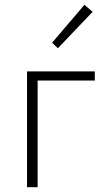

<svg xmlns="http://www.w3.org/2000/svg" viewBox="-20 -776 439 796"><path d="M92 0V-480H373V-442H136V0ZM220 -576 196 -599 330 -756 364 -727Z"/></svg>

Font: Toshiba Sans Light
Style: Regular
Weight: 300
Designer: Paul D. Hunt
Foundry: Toshiba Corporation
Version: Version 2.020;PS 2.0;hotconv 1.0.86;makeotf.lib2.5.63406